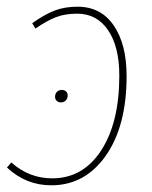

<svg xmlns="http://www.w3.org/2000/svg" viewBox="-20 -549 458 579"><path d="M213.9 -528.8Q284.2 -528.8 323 -472.2Q361.8 -415.5 361.8 -319.8Q361.8 -168.9 299.1 -79.6Q236.3 9.8 134.8 9.8Q58.1 9.8 1 -43.9L14.2 -59.1Q67.9 -11.2 137.2 -11.2Q230.5 -11.2 285.2 -95.5Q339.8 -179.7 339.8 -320.8Q339.8 -408.2 305.9 -458Q272 -507.8 212.9 -507.8Q176.8 -507.8 149.7 -497.6Q122.6 -487.3 86.9 -462.9L77.1 -479Q115.7 -506.3 145.8 -517.6Q175.8 -528.8 213.9 -528.8ZM163.1 -240.2Q155.8 -240.2 150.9 -245.1Q146 -250 146 -256.8Q146 -266.1 151.6 -272Q157.2 -277.8 167 -277.8Q174.3 -277.8 179.2 -273.2Q184.1 -268.6 184.1 -261.2Q184.1 -252.4 178.5 -246.3Q172.9 -240.2 163.1 -240.2Z"/></svg>

Font: Fira Sans Compressed Thin
Style: Italic
Weight: 100
Width: 3
Italic angle: -8°
Designer: Carrois Corporate & Edenspiekermann AG
Foundry: Carrois Corporate GbR & Edenspiekermann AG
Version: Version 4.203;PS 004.203;hotconv 1.0.88;makeotf.lib2.5.64775